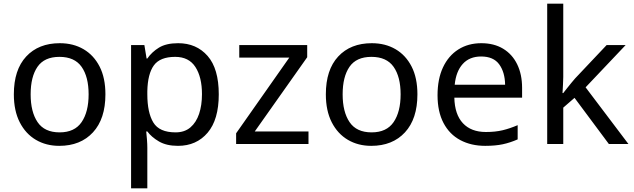

<svg xmlns="http://www.w3.org/2000/svg" viewBox="-20 -780 3433 1040"><path d="M551 -269Q551 -136 483.5 -63Q416 10 301 10Q230 10 174.5 -22.5Q119 -55 87 -117.5Q55 -180 55 -269Q55 -402 122 -474Q189 -546 304 -546Q377 -546 432.5 -513.5Q488 -481 519.5 -419.5Q551 -358 551 -269ZM146 -269Q146 -174 183.5 -118.5Q221 -63 303 -63Q384 -63 422 -118.5Q460 -174 460 -269Q460 -364 422 -418Q384 -472 302 -472Q220 -472 183 -418Q146 -364 146 -269Z M945 -546Q1044 -546 1104.5 -477Q1165 -408 1165 -269Q1165 -132 1104.5 -61Q1044 10 944 10Q882 10 841.5 -13.5Q801 -37 778 -68H772Q774 -51 776 -25Q778 1 778 20V240H690V-536H762L774 -463H778Q802 -498 841 -522Q880 -546 945 -546ZM929 -472Q847 -472 813.5 -426Q780 -380 778 -286V-269Q778 -170 810.5 -116.5Q843 -63 931 -63Q980 -63 1011.5 -90Q1043 -117 1058.5 -163.5Q1074 -210 1074 -270Q1074 -362 1038.5 -417Q1003 -472 929 -472Z M1651 0H1259V-58L1547 -468H1276V-536H1644V-470L1360 -68H1651Z M2241 -269Q2241 -136 2173.5 -63Q2106 10 1991 10Q1920 10 1864.5 -22.5Q1809 -55 1777 -117.5Q1745 -180 1745 -269Q1745 -402 1812 -474Q1879 -546 1994 -546Q2067 -546 2122.5 -513.5Q2178 -481 2209.5 -419.5Q2241 -358 2241 -269ZM1836 -269Q1836 -174 1873.5 -118.5Q1911 -63 1993 -63Q2074 -63 2112 -118.5Q2150 -174 2150 -269Q2150 -364 2112 -418Q2074 -472 1992 -472Q1910 -472 1873 -418Q1836 -364 1836 -269Z M2587 -546Q2656 -546 2705.5 -516Q2755 -486 2781.5 -431.5Q2808 -377 2808 -304V-251H2441Q2443 -160 2487.5 -112.5Q2532 -65 2612 -65Q2663 -65 2702.5 -74.5Q2742 -84 2784 -102V-25Q2743 -7 2703 1.5Q2663 10 2608 10Q2532 10 2473.5 -21Q2415 -52 2382.5 -113.5Q2350 -175 2350 -264Q2350 -352 2379.5 -415Q2409 -478 2462.5 -512Q2516 -546 2587 -546ZM2586 -474Q2523 -474 2486.5 -433.5Q2450 -393 2443 -321H2716Q2715 -389 2684 -431.5Q2653 -474 2586 -474Z M3031 -363Q3031 -347 3029.5 -321Q3028 -295 3027 -276H3031Q3037 -284 3049 -299Q3061 -314 3073.5 -329.5Q3086 -345 3095 -355L3266 -536H3369L3152 -307L3384 0H3278L3092 -250L3031 -197V0H2944V-760H3031Z"/></svg>

Font: Noto Sans Sora Sompeng
Style: Regular
Weight: 400
Designer: Monotype Design Team. David Williams.
Foundry: Monotype Imaging Inc.
Version: Version 2.101